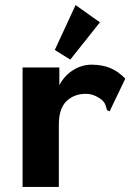

<svg xmlns="http://www.w3.org/2000/svg" viewBox="-20 -737 540 757"><path d="M69 -471H214V-401Q233 -438 267.5 -460Q302 -482 341 -482Q382 -482 414 -469Q446 -456 474 -427L416 -306L413 -298L403 -302Q399 -310 397 -319.5Q395 -329 384 -341Q371 -352 354.5 -359.5Q338 -367 318 -367Q272 -367 242 -338Q212 -309 212 -245V0H69ZM257 -502 196 -540 278 -717 374 -649Z"/></svg>

Font: Inconsolata Black
Style: Regular
Weight: 900
Monospace: yes
Designer: Raph Levien, Cyreal, Brenton Simpson
Foundry: Raph Levien, Cyreal, Google
Version: Version 3.001; ttfautohint (v1.8.2.53-6de2)